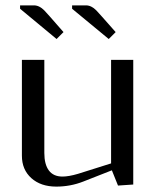

<svg xmlns="http://www.w3.org/2000/svg" viewBox="-20 -691 585 719"><path d="M250 -658.2V-670.9H301.8Q322.3 -670.9 340.8 -651.9Q344.7 -648.4 360.8 -629.9L413.1 -570.8L387.2 -544.9ZM55.2 -658.2V-670.9H106.9Q127.4 -670.9 146 -651.9Q149.9 -648.4 166 -629.9L217.8 -570.8L191.9 -544.9ZM479 -466.8V0L421.9 3.9L398.9 -53.2L292 -11.2Q243.7 7.8 190.9 7.8Q132.8 7.8 97.4 -23.9Q62 -55.7 62 -107.9V-466.8H146V-118.2Q146 -75.2 163.1 -52.5Q180.2 -29.8 213.9 -29.8Q237.3 -29.8 272 -40L396 -79.1V-466.8Z"/></svg>

Font: Resagokr
Style: Regular
Weight: 500
Designer: gluk
Foundry: gluk
Version: Version 0.95